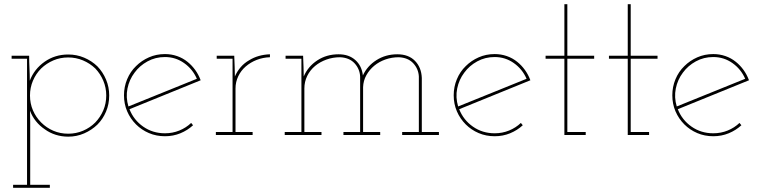

<svg xmlns="http://www.w3.org/2000/svg" viewBox="-20 -639 3603 909"><path d="M42 250H216V236H123V-61Q123 -75 122.5 -88Q122 -101 122 -115Q132 -88 150 -65.5Q168 -43 192 -27Q215 -10 243.5 -1Q272 8 303 8Q343 8 378.5 -7.5Q414 -23 441 -49Q467 -75 482 -110.5Q497 -146 497 -187Q497 -227 482 -262.5Q467 -298 441 -325Q414 -351 378.5 -366Q343 -381 303 -381Q240 -381 191 -346.5Q142 -312 121 -257Q121 -286 119.5 -316Q118 -346 118 -375H35V-361H108V236H42ZM303 -367Q340 -367 373 -353Q406 -339 431 -315Q455 -290 469 -257Q483 -224 483 -187Q483 -149 469 -116.5Q455 -84 431 -59Q406 -34 373 -20Q340 -6 303 -6Q265 -6 232.5 -20Q200 -34 175 -59Q150 -84 136 -116.5Q122 -149 122 -187Q122 -224 136 -257Q150 -290 175 -315Q200 -339 232.5 -353Q265 -367 303 -367Z M761 -369Q811 -369 851.5 -340.5Q892 -312 912 -266Q831 -233 750 -200.5Q669 -168 588 -135Q575 -178 583.5 -220Q592 -262 617 -295Q641 -328 678.5 -348.5Q716 -369 761 -369ZM894 -46 885 -57Q861 -34 829 -21Q797 -8 761 -8Q703 -8 658 -39.5Q613 -71 593 -122Q678 -157 761.5 -190.5Q845 -224 930 -259Q920 -286 904 -308Q888 -330 868 -346Q846 -364 818.5 -373.5Q791 -383 761 -383Q720 -383 685 -367.5Q650 -352 624 -326Q597 -300 582 -264Q567 -228 567 -188Q567 -147 582 -112Q597 -77 624 -50Q650 -24 685 -9Q720 6 761 6Q800 6 834 -8Q868 -22 894 -46Z M1176 0V-14H1095V-220Q1095 -251 1108 -278Q1121 -305 1143 -324Q1166 -344 1195.5 -355.5Q1225 -367 1258 -368V-382Q1230 -381 1205.5 -374Q1181 -367 1160 -354Q1137 -341 1120 -321.5Q1103 -302 1092 -277Q1092 -290 1091.5 -299.5Q1091 -309 1091 -322L1089 -375H1006V-361H1081V-14H1002V0Z M1502 0V-14H1421V-220Q1421 -252 1434.5 -279.5Q1448 -307 1472 -327Q1495 -346 1525.5 -357Q1556 -368 1590 -368Q1634 -366 1658.5 -339.5Q1683 -313 1685 -277V-14H1606V0H1780V-14H1699V-226Q1700 -257 1714.5 -283Q1729 -309 1752 -328Q1775 -347 1805 -357.5Q1835 -368 1868 -368Q1912 -366 1936.5 -339.5Q1961 -313 1963 -277V-14H1884V0H2058V-14H1977V-270Q1975 -320 1944.5 -351Q1914 -382 1861 -382Q1806 -382 1762.5 -354.5Q1719 -327 1698 -282Q1693 -327 1662.5 -354.5Q1632 -382 1583 -382Q1526 -382 1482 -353Q1438 -324 1418 -277Q1418 -290 1417.5 -299.5Q1417 -309 1417 -322L1415 -375H1332V-361H1407V-14H1328V0Z M2322 -369Q2372 -369 2412.5 -340.5Q2453 -312 2473 -266Q2392 -233 2311 -200.5Q2230 -168 2149 -135Q2136 -178 2144.5 -220Q2153 -262 2178 -295Q2202 -328 2239.5 -348.5Q2277 -369 2322 -369ZM2455 -46 2446 -57Q2422 -34 2390 -21Q2358 -8 2322 -8Q2264 -8 2219 -39.5Q2174 -71 2154 -122Q2239 -157 2322.5 -190.5Q2406 -224 2491 -259Q2481 -286 2465 -308Q2449 -330 2429 -346Q2407 -364 2379.5 -373.5Q2352 -383 2322 -383Q2281 -383 2246 -367.5Q2211 -352 2185 -326Q2158 -300 2143 -264Q2128 -228 2128 -188Q2128 -147 2143 -112Q2158 -77 2185 -50Q2211 -24 2246 -9Q2281 6 2322 6Q2361 6 2395 -8Q2429 -22 2455 -46Z M2753 0V-14H2666V-361H2793V-375H2666V-619H2652V-375H2563V-361H2652V0Z M3053 0V-14H2966V-361H3093V-375H2966V-619H2952V-375H2863V-361H2952V0Z M3357 -369Q3407 -369 3447.5 -340.5Q3488 -312 3508 -266Q3427 -233 3346 -200.5Q3265 -168 3184 -135Q3171 -178 3179.5 -220Q3188 -262 3213 -295Q3237 -328 3274.5 -348.5Q3312 -369 3357 -369ZM3490 -46 3481 -57Q3457 -34 3425 -21Q3393 -8 3357 -8Q3299 -8 3254 -39.5Q3209 -71 3189 -122Q3274 -157 3357.5 -190.5Q3441 -224 3526 -259Q3516 -286 3500 -308Q3484 -330 3464 -346Q3442 -364 3414.5 -373.5Q3387 -383 3357 -383Q3316 -383 3281 -367.5Q3246 -352 3220 -326Q3193 -300 3178 -264Q3163 -228 3163 -188Q3163 -147 3178 -112Q3193 -77 3220 -50Q3246 -24 3281 -9Q3316 6 3357 6Q3396 6 3430 -8Q3464 -22 3490 -46Z"/></svg>

Font: Josefin Slab Thin Thin
Style: Regular
Weight: 250
Version: Version 2.000